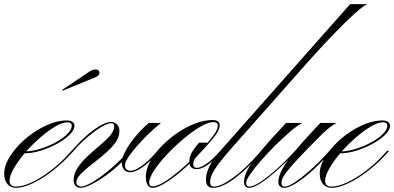

<svg xmlns="http://www.w3.org/2000/svg" viewBox="-67 -894 1895 923"><path d="M10 3Q43 3 87 -18Q131 -39 178 -75Q225 -111 265 -156L277 -169H287L278 -159Q236 -112 186.5 -73.5Q137 -35 90.5 -13Q44 9 10 9Q-16 9 -31.5 -9.5Q-47 -28 -47 -60Q-47 -92 -28 -127Q-9 -162 22.5 -195.5Q54 -229 93.5 -256Q133 -283 174.5 -299Q216 -315 254 -315Q271 -315 281 -308Q291 -301 291 -290Q291 -269 267.5 -246Q244 -223 207.5 -203Q171 -183 129.5 -170Q88 -157 51 -157Q20 -120 -0.5 -84.5Q-21 -49 -21 -25Q-21 3 10 3ZM257 -306Q233 -306 199 -286Q165 -266 128 -234Q91 -202 59 -166Q95 -168 133 -180.5Q171 -193 204 -211.5Q237 -230 257.5 -251Q278 -272 278 -290Q278 -306 257 -306ZM234 -458 232 -462 366 -552Q379 -560 392 -560Q411 -560 411 -544Q411 -531 393 -523Z M468 -308Q480 -308 493.5 -297.5Q507 -287 507 -263Q507 -234 486 -206Q465 -178 434.5 -152.5Q404 -127 373 -103Q342 -79 321 -57.5Q300 -36 300 -16Q300 -6 308.5 -1.5Q317 3 321 3Q340 3 374 -16.5Q408 -36 447.5 -68Q487 -100 523 -137Q533 -170 567 -216Q601 -262 648 -303H707Q659 -264 620 -223Q581 -182 557.5 -149.5Q534 -117 534 -101Q534 -85 541 -79Q548 -73 560 -73Q582 -73 613.5 -95.5Q645 -118 679 -156L690 -169H701L692 -159Q654 -116 619 -91Q584 -66 559 -66Q519 -66 519 -115Q484 -81 445.5 -53Q407 -25 373.5 -8Q340 9 320 9Q305 9 296 -1Q287 -11 287 -27Q287 -59 306.5 -88Q326 -117 355 -144Q384 -171 413.5 -195.5Q443 -220 462.5 -242.5Q482 -265 482 -287Q482 -302 467 -302Q452 -302 423.5 -285.5Q395 -269 362 -242Q329 -215 299 -182L287 -169H277L289 -182Q341 -240 389.5 -274Q438 -308 468 -308Z M667 9Q651 9 642.5 -5Q634 -19 634 -44Q634 -78 654 -116Q674 -154 708 -189.5Q742 -225 784 -254Q826 -283 870.5 -300Q915 -317 955 -317Q989 -317 989 -291Q989 -267 958 -229.5Q927 -192 880 -143Q877 -140 875 -138Q862 -124 862 -105Q862 -87 880 -87Q897 -87 924 -105.5Q951 -124 980 -156L992 -169H1002L993 -159Q924 -81 879 -81Q849 -81 844 -107Q811 -75 777 -49Q743 -23 714.5 -7Q686 9 667 9ZM668 2Q693 2 740 -30.5Q787 -63 843 -116Q843 -138 853.5 -158Q864 -178 890 -208H931Q954 -234 967 -254.5Q980 -275 980 -290Q980 -307 958 -307Q938 -307 907.5 -291Q877 -275 842.5 -248.5Q808 -222 774 -190Q740 -158 712 -125Q684 -92 667 -63.5Q650 -35 650 -16Q650 2 668 2Z M958 9Q923 9 923 -30Q923 -91 992 -169L1616 -874H1698Q1677 -864 1634.5 -825.5Q1592 -787 1537 -730Q1482 -673 1422 -606L1049 -185Q990 -118 966.5 -81.5Q943 -45 943 -20Q943 3 961 3Q995 3 1053.5 -39.5Q1112 -82 1177 -156L1188 -169H1198L1189 -159Q1118 -78 1058.5 -34.5Q999 9 958 9Z M1300 9Q1271 9 1271 -21Q1271 -59 1318 -125Q1253 -61 1204.5 -26Q1156 9 1131 9Q1119 9 1112.5 1Q1106 -7 1106 -20Q1106 -46 1124.5 -80.5Q1143 -115 1187 -168Q1231 -221 1308 -303H1386Q1364 -292 1330 -263Q1296 -234 1259 -197.5Q1222 -161 1189.5 -124Q1157 -87 1136.5 -57.5Q1116 -28 1116 -16Q1116 3 1132 3Q1151 3 1186.5 -20.5Q1222 -44 1267 -84.5Q1312 -125 1359 -177Q1402 -229 1473 -303H1551Q1538 -296 1519.5 -282.5Q1501 -269 1478 -246Q1408 -176 1366 -131Q1324 -86 1305 -59.5Q1286 -33 1286 -17Q1286 3 1301 3Q1319 3 1352 -19Q1385 -41 1425.5 -77Q1466 -113 1505 -156L1517 -169H1527L1518 -159Q1475 -110 1432.5 -72Q1390 -34 1355 -12.5Q1320 9 1300 9Z M1527 3Q1560 3 1604 -18Q1648 -39 1695 -75Q1742 -111 1782 -156L1794 -169H1804L1795 -159Q1753 -112 1703.5 -73.5Q1654 -35 1607.5 -13Q1561 9 1527 9Q1501 9 1485.5 -9.5Q1470 -28 1470 -60Q1470 -92 1489 -127Q1508 -162 1539.5 -195.5Q1571 -229 1610.5 -256Q1650 -283 1691.5 -299Q1733 -315 1771 -315Q1788 -315 1798 -308Q1808 -301 1808 -290Q1808 -269 1784.5 -246Q1761 -223 1724.5 -203Q1688 -183 1646.5 -170Q1605 -157 1568 -157Q1537 -120 1516.5 -84.5Q1496 -49 1496 -25Q1496 3 1527 3ZM1774 -306Q1750 -306 1716 -286Q1682 -266 1645 -234Q1608 -202 1576 -166Q1612 -168 1650 -180.5Q1688 -193 1721 -211.5Q1754 -230 1774.5 -251Q1795 -272 1795 -290Q1795 -306 1774 -306Z"/></svg>

Font: Ballet 16pt
Style: Regular
Weight: 400
Designer: Maximiliano R. Sproviero
Foundry: Omnibus-Type
Version: Version 1.100; ttfautohint (v1.8.3)